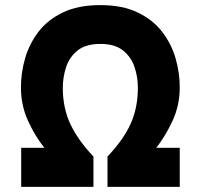

<svg xmlns="http://www.w3.org/2000/svg" viewBox="-20 -732 787 752"><path d="M63 0V-153H154Q117.5 -198 89.8 -258.8Q62 -319.5 62 -390Q62 -446.5 78.2 -503.2Q94.5 -560 130.5 -607.2Q166.5 -654.5 226.2 -683.2Q286 -712 373 -712Q459.5 -712 519.2 -683.2Q579 -654.5 615.2 -607.2Q651.5 -560 667.8 -503.2Q684 -446.5 684 -390Q684 -319.5 655.8 -258.8Q627.5 -198 592 -153H684V0H401V-119Q462.5 -183.5 491.2 -246.2Q520 -309 520 -389Q520 -430 507 -469.2Q494 -508.5 462 -534.2Q430 -560 373 -560Q316.5 -560 284.5 -534.8Q252.5 -509.5 239.2 -470Q226 -430.5 226 -388Q226 -308.5 256 -245.2Q286 -182 346 -119V0Z"/></svg>

Font: Overpass Black
Style: Regular
Weight: 900
Designer: Delve Withrington, Dave Bailey, Thomas Jockin
Foundry: Delve Fonts LLC
Version: Version 4.000; ttfautohint (v1.8.3)